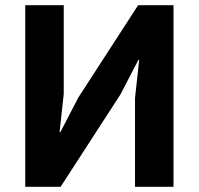

<svg xmlns="http://www.w3.org/2000/svg" viewBox="-20 -718 764 738"><path d="M77 0V-698H225V-357L209 -210H212L281 -343L511 -698H647V0H499V-341L515 -488H512L443 -355L213 0Z"/></svg>

Font: IBM Plex Sans
Style: Regular
Weight: 400
Designer: Mike Abbink, Paul van der Laan, Pieter van Rosmalen
Foundry: Bold Monday
Version: Version 3.201